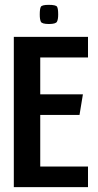

<svg xmlns="http://www.w3.org/2000/svg" viewBox="-20 -772 403 792"><path d="M37 -620H343V-535H146V-383H322L308 -298H146V-85H343V0H37ZM182 -673Q153 -673 148.5 -682.5Q144 -692 144 -712Q144 -736 148.5 -744Q153 -752 181 -752Q211 -752 215.5 -744Q220 -736 220 -712Q220 -692 215 -682.5Q210 -673 182 -673Z"/></svg>

Font: Smooch Sans Thin
Style: Bold
Weight: 700
Version: Version 1.010